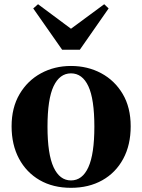

<svg xmlns="http://www.w3.org/2000/svg" viewBox="-20 -877 677 914"><path d="M359.9 -640.1H275.9L138.2 -836.9L161.1 -856.9L317.9 -740.2L476.1 -856.9L497.1 -836.9ZM317.9 -18.1Q372.1 -18.1 400.6 -80.8Q429.2 -143.6 429.2 -273.9Q429.2 -405.3 400.6 -466.6Q372.1 -527.8 317.9 -527.8Q264.2 -527.8 235.1 -466.6Q206.1 -405.3 206.1 -273.9Q206.1 -143.6 235.1 -80.8Q264.2 -18.1 317.9 -18.1ZM317.9 -563Q397 -563 461.4 -528.6Q525.9 -494.1 564 -429.9Q602.1 -365.7 602.1 -275.9Q602.1 -186.5 566.4 -120.6Q530.8 -54.7 466.8 -18.8Q402.8 17.1 317.9 17.1Q232.4 17.1 168.9 -19.5Q105.5 -56.2 70.3 -122.1Q35.2 -188 35.2 -275.9Q35.2 -364.3 73 -428.7Q110.8 -493.2 175 -528.1Q239.3 -563 317.9 -563Z"/></svg>

Font: Source Han Serif JP Heavy
Style: Regular
Weight: 900
Designer: Ryoko NISHIZUKA  (kana & ideographs); Frank Grießhammer (Latin, Greek & Cyrillic); Wenlong ZHANG  (bopomofo); Sandoll Co
Foundry: Adobe Systems Incorporated
Version: Version 1.001;PS 1.001;hotconv 16.6.54;makeotf.lib2.5.65590